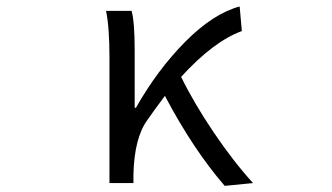

<svg xmlns="http://www.w3.org/2000/svg" viewBox="-20 -574 1040 602"><path d="M773.4 0 684.6 8.8Q585 -106.4 497.1 -273.4Q459 -222.7 442.4 -198.2Q401.4 -142.6 398.4 -28.3V0H323.2V-394.5Q323.2 -488.3 312.5 -540H392.6Q402.3 -504.9 402.3 -415V-236.3H406.2Q474.6 -356.4 561.5 -443.8Q648.4 -531.2 731.4 -553.7L738.3 -476.6Q649.4 -444.3 547.9 -333Q587.9 -251 649.9 -159.2Q711.9 -67.4 773.4 0Z"/></svg>

Font: Gen Shin Gothic Monospace Normal
Style: Regular
Weight: 350
Designer: [Source Han Sans]
Ryoko NISHIZUKA  (kana & ideographs); Paul D. Hunt (Latin, Greek & Cyrillic); Wenlong ZHANG  (bopomofo
Version: Version 1.002.20150607